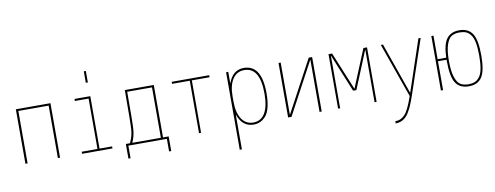

<svg xmlns="http://www.w3.org/2000/svg" viewBox="-75 -1166 4650 1803"><g transform="rotate(-10 2250.0 -265.0)"><path d="M415 -519.5V0H394.5V-500H105.5V0H85V-519.5Z M775.4 -650.4V-759.8H794.9V-650.4ZM915 0H625V-19.5H775.4V-500H644.5V-519.5H794.9V-19.5H915Z M1379.9 -19.5V-500H1143.6Q1143.6 -205.1 1138.7 -141.1Q1133.8 -77.1 1107.4 -19.5ZM1085 -19.5Q1114.3 -80.1 1119.1 -140.6Q1124 -201.2 1124 -500V-519.5H1400.4V-19.5H1454.1V120.1H1433.6V0H1066.4V120.1H1045.9V-19.5Z M1740.2 0V-500H1571.3V-519.5H1928.7V-500H1759.8V0Z M2112.3 -107.4H2110.4V219.7H2089.8V-519.5H2110.4V-413.1H2112.3Q2155.3 -530.3 2259.8 -530.3Q2429.7 -530.3 2429.7 -259.8Q2429.7 -179.7 2415 -124Q2400.4 -68.4 2373.5 -40.5Q2346.7 -12.7 2319.8 -1.5Q2293 9.8 2259.8 9.8Q2155.3 9.8 2112.3 -107.4ZM2410.2 -259.8Q2410.2 -509.8 2259.8 -509.8Q2189.5 -509.8 2149.9 -450.2Q2110.4 -390.6 2110.4 -285.2V-235.4Q2110.4 -128.9 2150.4 -69.3Q2190.4 -9.8 2259.8 -9.8Q2334 -9.8 2372.1 -73.2Q2410.2 -136.7 2410.2 -259.8Z M2612.3 -24.4 2877.9 -519.5H2910.2V0H2889.6V-496.1H2887.7L2622.1 0H2589.8V-519.5H2610.4V-24.4Z M3414.1 0V-499H3412.1L3265.6 -141.6H3234.4L3087.9 -499H3085.9V0H3066.4V-519.5H3100.6L3249 -159.2H3251L3399.4 -519.5H3433.6V0Z M3759.8 -31.2 3923.8 -519.5H3945.3L3769.5 0Q3724.6 133.8 3681.6 182.1Q3638.7 230.5 3575.2 230.5V210Q3629.9 210 3668 168Q3706.1 126 3749 0L3565.4 -519.5H3585.9L3757.8 -31.2Z M4149.4 -259.8V-275.4H4067.4V0H4046.9V-519.5H4067.4V-294.9H4149.4Q4153.3 -421.9 4193.8 -474.6Q4234.4 -527.3 4313.5 -527.3Q4398.4 -527.3 4438 -467.8Q4477.5 -408.2 4477.5 -260.3Q4477.5 -112.3 4438 -52.7Q4398.4 6.8 4313 6.8Q4227.5 6.8 4188.5 -52.7Q4149.4 -112.3 4149.4 -259.8ZM4313.5 -12.7Q4348.6 -12.7 4373 -22.9Q4397.5 -33.2 4418 -59.1Q4438.5 -85 4448.2 -134.8Q4458 -184.6 4458 -259.8Q4458 -335 4448.2 -384.8Q4438.5 -434.6 4418 -460.9Q4397.5 -487.3 4372.6 -497.1Q4347.7 -506.8 4313.5 -506.8Q4266.6 -506.8 4236.8 -488.8Q4207 -470.7 4188 -415Q4168.9 -359.4 4168.9 -260.3Q4168.9 -161.1 4188 -105Q4207 -48.8 4236.8 -30.8Q4266.6 -12.7 4313.5 -12.7Z"/></g></svg>

Font: Mgen+ 1m thin
Style: Regular
Weight: 100
Designer: [Source Han Sans]
Ryoko NISHIZUKA  (kana & ideographs); Paul D. Hunt (Latin, Greek & Cyrillic); Wenlong ZHANG  (bopomofo
Version: Version 1.059.20150602